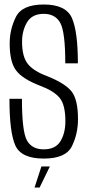

<svg xmlns="http://www.w3.org/2000/svg" viewBox="-20 -700 402 853"><path d="M133.5 133H156L201.5 39.5H164ZM174.5 4.5Q272.5 4.5 299.5 -50.5Q326.5 -105.5 326.5 -170.5Q326.5 -258 297.8 -294Q269 -330 190 -361.5Q130 -383.5 104 -415.5Q78 -447.5 78 -515Q78 -563.5 100.2 -601Q122.5 -638.5 174.5 -638.5Q225.5 -638.5 247.8 -598.2Q270 -558 270 -418.5H326Q326 -560 299.5 -620Q273 -680 174.5 -680Q78 -680 50.5 -624.5Q23 -569 23 -507Q23 -425 51.5 -387Q80 -349 158.5 -319Q218.5 -296.5 244.5 -265.8Q270.5 -235 270.5 -161.5Q270.5 -108.5 248.5 -72.5Q226.5 -36.5 174 -36.5Q122 -36.5 99.8 -76Q77.5 -115.5 77.5 -261H22Q22 -110.5 48.5 -53Q75 4.5 174.5 4.5Z"/></svg>

Font: Anybody Condensed Light
Style: Regular
Weight: 300
Width: 3
Designer: Tyler Finck
Foundry: Etcetera Type Company
Version: Version 1.113;gftools[0.9.25]